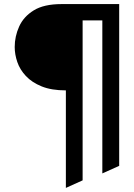

<svg xmlns="http://www.w3.org/2000/svg" viewBox="-20 -720 656 940"><path d="M302.5 200V-277.5Q232 -277.5 184 -297Q136 -316.5 106.8 -347.8Q77.5 -379 64.8 -416.2Q52 -453.5 52 -490Q52 -542 73.8 -590.2Q95.5 -638.5 145.2 -669.2Q195 -700 281 -700H563.5V92L481 129V-620H384.5V163Z"/></svg>

Font: Overpass Mono Light
Style: Regular
Weight: 400
Monospace: yes
Version: Version 4.000